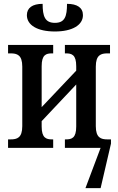

<svg xmlns="http://www.w3.org/2000/svg" viewBox="-20 -770 615 1000"><path d="M266 -606C356 -606 412 -639 412 -691C412 -730 382 -750 329 -750C329 -685 318 -651 266 -651C214 -651 202 -685 202 -750C149 -750 120 -729 120 -691C120 -639 175 -606 266 -606ZM22 0H257V-44H251C221 -44 197 -51 197 -111V-139L377 -330V-111C377 -51 354 -44 323 -44H318V0H504L425 210H504L558 -22V-44H540C506 -44 479 -52 479 -113V-423C479 -484 506 -492 540 -492H553V-536H318V-492H323C354 -492 377 -485 377 -425V-402L197 -212V-425C197 -485 220 -492 251 -492H257V-536H22V-492H35C69 -492 96 -484 96 -423V-113C96 -52 69 -44 35 -44H22Z"/></svg>

Font: Noto Serif Condensed Medium
Style: Regular
Weight: 500
Width: 3
Designer: Monotype Design Team
Foundry: Monotype Imaging Inc.
Version: Version 2.015